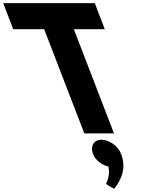

<svg xmlns="http://www.w3.org/2000/svg" viewBox="-330 -845 946 1216"><path d="M-246.3 -660H-50.3L204 0H392L137.7 -660H333.7L270.2 -825H-309.8ZM312.4 40C362.4 40 417.8 80 437.1 130C472.9 223 435.2 299 392.2 351L340.3 320C340.3 320 369.9 275 356.9 210C315.4 201 274.5 170 259.1 130C239.8 80 264.4 40 312.4 40Z"/></svg>

Font: Hussar
Style: BdOpOblFour
Weight: 700
Foundry: Cannot Into Space Fonts
Version: Version 2.00